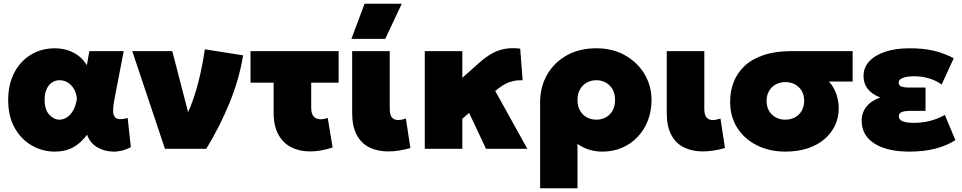

<svg xmlns="http://www.w3.org/2000/svg" viewBox="-20 -792 5118 1022"><path d="M272.5 15Q206 15 149.2 -17.5Q92.5 -50 58 -111.5Q23.5 -173 23.5 -260Q23.5 -325.5 43.2 -376.8Q63 -428 97.2 -463.2Q131.5 -498.5 176 -516.8Q220.5 -535 270.5 -535Q305.5 -535 337.5 -525.5Q369.5 -516 396.2 -496.2Q423 -476.5 442.5 -445L455.5 -520H638.5L588.5 -260Q582 -226.5 582 -204.2Q582 -182 590 -170.8Q598 -159.5 615 -158Q632 -156.5 659.5 -164L676.5 -8.5Q630 16 581.8 15Q533.5 14 495.8 -9.2Q458 -32.5 443.5 -75Q410.5 -30 369 -7.5Q327.5 15 272.5 15ZM296.5 -155Q316 -155 335.2 -166.8Q354.5 -178.5 369.2 -203.8Q384 -229 389.5 -269Q387 -287 381.2 -302Q375.5 -317 366.8 -328.8Q358 -340.5 347 -348.5Q336 -356.5 323.5 -360.8Q311 -365 297.5 -365Q274 -365 256 -352.5Q238 -340 227.8 -316.8Q217.5 -293.5 217.5 -261Q217.5 -208.5 242 -181.8Q266.5 -155 296.5 -155Z M858 0 684 -520H897L1003.5 -109L957.5 -149.5Q986 -198 1008.2 -262.8Q1030.5 -327.5 1046 -397.2Q1061.5 -467 1070.5 -529.5L1274 -497.5Q1254 -372.5 1201.8 -244.5Q1149.5 -116.5 1078 0Z M1630.5 14Q1574 14 1530.2 -8.2Q1486.5 -30.5 1461.5 -76.2Q1436.5 -122 1436.5 -192V-352H1313.5V-520H1782.5V-352H1636.5V-219Q1636.5 -185.5 1650.2 -171.2Q1664 -157 1686.5 -157Q1695 -157 1704.5 -159Q1714 -161 1724.5 -164L1750.5 -7Q1719 3.5 1688.8 8.8Q1658.5 14 1630.5 14Z M2046.5 14Q1988.5 14 1945.2 -7.8Q1902 -29.5 1878.2 -75Q1854.5 -120.5 1854.5 -192V-520H2054.5V-213Q2054.5 -180 2066.5 -166.5Q2078.5 -153 2099.5 -153Q2108.5 -153 2119 -155.2Q2129.5 -157.5 2140.5 -161L2164.5 -4Q2132.5 5 2103 9.5Q2073.5 14 2046.5 14ZM1850.5 -585 1920.5 -772H2118.5L2030.5 -585Z M2241 0V-520H2441V-378L2530 -457Q2565 -488.5 2598.8 -507.2Q2632.5 -526 2669 -532.2Q2705.5 -538.5 2749 -533L2762 -365Q2733.5 -365.5 2711.5 -360.5Q2689.5 -355.5 2671.8 -346.2Q2654 -337 2638 -325L2616 -308L2787 0H2567L2477 -191L2441 -160V0Z M2855 210V-247Q2855 -330 2892.5 -395Q2930 -460 2997.2 -497.5Q3064.5 -535 3154 -535Q3241 -535 3307.2 -497.5Q3373.5 -460 3410.8 -397.5Q3448 -335 3448 -260Q3448 -201 3428.8 -151Q3409.5 -101 3374.5 -63.8Q3339.5 -26.5 3291.8 -5.8Q3244 15 3187 15Q3150.5 15 3117 5Q3083.5 -5 3054 -26V210ZM3154 -155Q3182.5 -155 3205.2 -167.8Q3228 -180.5 3241 -204Q3254 -227.5 3254 -260Q3254 -292.5 3240.8 -316Q3227.5 -339.5 3204.8 -352.2Q3182 -365 3154 -365Q3126 -365 3103.2 -352.2Q3080.5 -339.5 3067.2 -316Q3054 -292.5 3054 -260Q3054 -227.5 3067 -204Q3080 -180.5 3102.8 -167.8Q3125.5 -155 3154 -155Z M3721 14Q3663 14 3619.8 -7.8Q3576.5 -29.5 3552.8 -75Q3529 -120.5 3529 -192V-520H3729V-213Q3729 -180 3741 -166.5Q3753 -153 3774 -153Q3783 -153 3793.5 -155.2Q3804 -157.5 3815 -161L3839 -4Q3807 5 3777.5 9.5Q3748 14 3721 14Z M4160.5 15Q4077 15 4010.5 -17.8Q3944 -50.5 3905.2 -110.2Q3866.5 -170 3866.5 -251Q3866.5 -307 3885.5 -355.8Q3904.5 -404.5 3944 -441.5Q3983.5 -478.5 4046 -499.2Q4108.5 -520 4195.5 -520H4518.5V-358H4392.5Q4419.5 -327.5 4432 -290.5Q4444.5 -253.5 4444.5 -216Q4444.5 -166.5 4424.8 -124.5Q4405 -82.5 4368 -51Q4331 -19.5 4278.5 -2.2Q4226 15 4160.5 15ZM4160.5 -155Q4189.5 -155 4212 -167.5Q4234.5 -180 4247.5 -202.5Q4260.5 -225 4260.5 -255Q4260.5 -300 4232.2 -327.5Q4204 -355 4160.5 -355Q4131.5 -355 4109 -342.5Q4086.5 -330 4073.5 -307.5Q4060.5 -285 4060.5 -255Q4060.5 -210 4088.8 -182.5Q4117 -155 4160.5 -155Z M4820.5 15Q4702 15 4634.2 -28.2Q4566.5 -71.5 4566.5 -150Q4566.5 -192 4592 -224.2Q4617.5 -256.5 4665.5 -273Q4622 -290 4599.2 -318.5Q4576.5 -347 4576.5 -388Q4576.5 -432 4606.5 -465Q4636.5 -498 4691.8 -516.5Q4747 -535 4821.5 -535Q4892.5 -535 4947.2 -522.8Q5002 -510.5 5056.5 -482L4992.5 -342Q4963 -363.5 4925.2 -374.8Q4887.5 -386 4846.5 -386Q4820 -386 4801.5 -382Q4783 -378 4773.2 -370.5Q4763.5 -363 4763.5 -351.5Q4763.5 -338 4777 -332Q4790.5 -326 4819.5 -326H4906.5V-202H4827.5Q4806.5 -202 4792.5 -199.2Q4778.5 -196.5 4771.5 -190.2Q4764.5 -184 4764.5 -173Q4764.5 -154.5 4785.2 -146.2Q4806 -138 4844.5 -138Q4888.5 -138 4929.2 -148.2Q4970 -158.5 5009.5 -180L5065.5 -46Q5018.5 -16 4957.5 -0.5Q4896.5 15 4820.5 15Z"/></svg>

Font: Geologica Roman Black
Style: Regular
Weight: 900
Designer: Sindre Bremnes, Frode Helland
Foundry: Monokrom Skriftforlag AS
Version: Version 1.010;gftools[0.9.28]